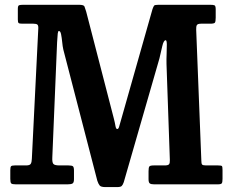

<svg xmlns="http://www.w3.org/2000/svg" viewBox="-20 -770 972 802"><path d="M119.5 -671H73.5Q61 -671 57.8 -673.8Q54.5 -676.5 54.5 -688.5V-733.5Q54.5 -746.5 60 -748.2Q65.5 -750 77.5 -750H309.5Q330 -750 332.8 -743Q335.5 -736 340 -721.5L455.5 -275Q460 -257.5 462.2 -244.2Q464.5 -231 469.5 -231Q474.5 -231 477.2 -239.5Q480 -248 484.5 -265L617 -732Q621 -743 623.8 -746.5Q626.5 -750 642 -750H858Q871 -750 876 -747.8Q881 -745.5 881 -731V-696Q881 -679.5 877.5 -675.2Q874 -671 857.5 -671H820Q805.5 -671 802.2 -665Q799 -659 799.5 -645.5L821 -100Q821 -87 824 -83Q827 -79 840.5 -79H890.5Q904.5 -79 907 -76.2Q909.5 -73.5 909.5 -59.5V-23Q909.5 -9 906.5 -4.5Q903.5 0 889.5 0H624Q611 0 605.8 -3.8Q600.5 -7.5 600.5 -21.5V-55Q600.5 -70.5 604 -74.8Q607.5 -79 622.5 -79H668Q682 -79 686 -83.8Q690 -88.5 689.5 -101.5L675.5 -502.5Q675 -522 676 -545.2Q677 -568.5 676.8 -585.2Q676.5 -602 672 -602Q663.5 -602 657.8 -577Q652 -552 646 -526L497 -9Q493 2.5 488.2 7Q483.5 11.5 468 11.5H421Q402 11.5 396.5 5Q391 -1.5 386.5 -15L244.5 -563Q241.5 -576 239.8 -594.2Q238 -612.5 235.2 -626.5Q232.5 -640.5 226 -640.5Q222.5 -640.5 221.2 -630Q220 -619.5 218.5 -593.5L198.5 -112.5Q197.5 -92.5 202.5 -85.8Q207.5 -79 228.5 -79H266Q280.5 -79 284.8 -75.2Q289 -71.5 289 -57V-21.5Q289 -7 282.8 -3.5Q276.5 0 262 0H46Q31 0 27 -3.8Q23 -7.5 23 -22.5V-59Q23 -72 26.2 -75.5Q29.5 -79 42 -79H89Q104.5 -79 108.5 -85.8Q112.5 -92.5 113 -106L140 -652Q140.5 -663.5 136.2 -667.2Q132 -671 119.5 -671Z"/></svg>

Font: Besley* Narrow Semi
Style: Regular
Weight: 600
Width: 4
Designer: Owen Earl
Foundry: indestructible type*
Version: Version 3.000; ttfautohint (v1.8.3)